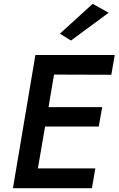

<svg xmlns="http://www.w3.org/2000/svg" viewBox="-20 -989 623 1009"><path d="M551 -922 353 -776 295 -812 467 -969ZM166 -700H238H583L565 -596L264 -597L235 -426H517L499 -324H217L179 -104H481L463 0H48Z"/></svg>

Font: Jost* Medium
Style: Italic
Weight: 500
Italic angle: -10°
Version: Version 3.7